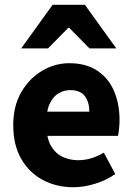

<svg xmlns="http://www.w3.org/2000/svg" viewBox="-20 -773 558 805"><path d="M287.4 12Q216.1 12 158.9 -18.8Q101.8 -49.6 68.6 -107.6Q35.5 -165.7 35.5 -248.2Q35.5 -328.8 69.4 -386.9Q103.2 -444.9 156.9 -476.5Q210.6 -508 270.2 -508Q341.2 -508 388.1 -476.6Q435.1 -445.2 458.1 -391.3Q481.2 -337.4 481.2 -270Q481.2 -250.6 479.1 -232.6Q477.1 -214.5 474.6 -203.3H149.5L148.4 -304.7H354.6Q354.6 -344.3 335.9 -369.7Q317.2 -395.2 273.4 -395.2Q249.3 -395.2 226.1 -382.2Q203 -369.1 188 -337Q173 -305 174.2 -248.2Q175.3 -191.9 194.7 -159.9Q214.2 -127.9 244.1 -114.6Q274 -101.3 307 -101.3Q335.6 -101.3 362.4 -109.4Q389.2 -117.6 415.4 -133L463.2 -43.4Q425.8 -17.1 378.7 -2.6Q331.6 12 287.4 12ZM68.8 -570 200.6 -753H335.9L467.7 -570H355.3L270.2 -656.3H266.2L181.2 -570Z"/></svg>

Font: SourceSans3VF
Style: Regular
Weight: 200
Designer: Paul D. Hunt
Foundry: Adobe
Version: Version 3.052;hotconv 1.1.0;makeotfexe 2.6.0